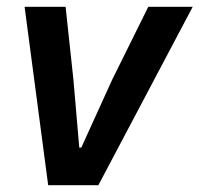

<svg xmlns="http://www.w3.org/2000/svg" viewBox="-20 -542 584 562"><path d="M121 0 52 -522H172L195 -308L212 -110H218L308 -308L414 -522H544L268 0Z"/></svg>

Font: IBM Plex Sans SmBld
Style: Italic
Weight: 600
Italic angle: -11°
Designer: Mike Abbink, Paul van der Laan, Pieter van Rosmalen
Foundry: Bold Monday
Version: Version 3.005